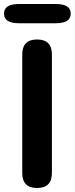

<svg xmlns="http://www.w3.org/2000/svg" viewBox="-20 -938 373 958"><path d="M165 0Q91 0 91 -75V-666Q91 -741 165 -741Q239 -741 239 -666V-75Q239 0 165 0ZM75 -822Q0 -822 0 -870Q0 -918 75 -918H258Q333 -918 333 -870Q333 -822 258 -822Z"/></svg>

Font: Resource Han Rounded KR
Style: Bold
Weight: 700
Designer: Cyano Hao (round all glyphs); Ryoko NISHIZUKA 西塚涼子 (kana, bopomofo & ideographs); Paul D. Hunt (Latin, Greek & Cyrillic)
Foundry: Cyano Hao
Version: 0.990